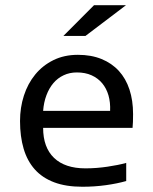

<svg xmlns="http://www.w3.org/2000/svg" viewBox="-20 -710 590 739"><path d="M492.2 -271Q492.2 -252.9 491.7 -240.7Q491.2 -228.5 490.2 -217.8H146Q146 -142.6 188 -102.3Q230 -62 309.1 -62Q330.6 -62 352.1 -63.7Q373.5 -65.4 393.6 -68.4Q413.6 -71.3 431.9 -75Q450.2 -78.6 465.8 -83V-13.2Q431.2 -3.4 387.5 2.7Q343.8 8.8 296.9 8.8Q233.9 8.8 188.5 -8.3Q143.1 -25.4 114 -57.9Q85 -90.3 71 -137.5Q57.1 -184.6 57.1 -244.1Q57.1 -295.9 72 -342Q86.9 -388.2 115.5 -423.1Q144 -458 185.5 -478.5Q227.1 -499 279.8 -499Q331.1 -499 370.6 -482.9Q410.2 -466.8 437.3 -437.3Q464.4 -407.7 478.3 -365.5Q492.2 -323.2 492.2 -271ZM403.8 -283.2Q405.3 -315.9 397.5 -343Q389.6 -370.1 373.3 -389.6Q356.9 -409.2 332.5 -420.2Q308.1 -431.2 275.9 -431.2Q248 -431.2 225.1 -420.4Q202.1 -409.7 185.5 -390.1Q168.9 -370.6 158.7 -343.3Q148.4 -315.9 146 -283.2ZM464.8 -689.9 309.1 -571.8H224.1L341.8 -689.9ZM0 -490.2Z"/></svg>

Font: Code New Roman
Style: Regular
Weight: 400
Monospace: yes
Designer: Sam Radian
Foundry: Code New Roman
Version: Version 2.00 November 29, 2014